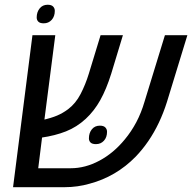

<svg xmlns="http://www.w3.org/2000/svg" viewBox="-20 -777 798 797"><path d="M34.2 0 114.7 -630.9H209.5L159.2 -240.2L127.9 -293.5Q135.7 -285.2 142.3 -281.7Q148.9 -278.3 154.3 -278.3Q193.4 -287.1 217.3 -297.4Q241.2 -307.6 262.7 -323.7Q294.4 -347.7 314.7 -387Q335 -426.3 348.6 -470.7L397.5 -630.9H490.2L441.9 -471.7Q421.4 -406.2 396.2 -361.3Q371.1 -316.4 335.9 -283.7Q298.8 -249.5 253.9 -231.7Q209 -213.9 151.4 -205.6Q145 -205.1 139.4 -205.1Q133.8 -205.1 127.9 -204.8Q122.1 -204.6 116.2 -204.6L159.7 -247.1L138.7 -78.6H273.4Q334 -78.6 392.8 -110.1Q451.7 -141.6 498 -198.2Q524.9 -230.5 545.7 -269.5Q566.4 -308.6 580.1 -355.5L664.6 -630.9H757.8L672.9 -353.5Q658.7 -308.6 639.4 -267.8Q620.1 -227.1 595.7 -191.4Q571.3 -155.8 543 -126.5Q502.4 -85 454.3 -56.9Q406.2 -28.8 352.5 -14.6Q327.6 -7.3 301.5 -3.7Q275.4 0 249 0ZM378.4 -178.7Q362.8 -178.7 356 -185.3Q349.1 -191.9 349.1 -202.6Q349.1 -225.1 361.3 -240.2Q373.5 -255.4 394.5 -255.4Q410.2 -255.4 417.2 -248Q424.3 -240.7 424.3 -230Q424.3 -207 411.4 -192.9Q398.4 -178.7 378.4 -178.7ZM161.6 -680.2Q146 -680.2 139.2 -687Q132.3 -693.8 132.3 -704.6Q132.3 -726.6 144.5 -741.9Q156.7 -757.3 177.7 -757.3Q193.4 -757.3 200.4 -750Q207.5 -742.7 207.5 -731.9Q207.5 -709 194.6 -694.6Q181.6 -680.2 161.6 -680.2Z"/></svg>

Font: Open Sans Medium
Style: Italic
Weight: 500
Italic angle: -12°
Designer: Monotype Design Team
Foundry: Monotype Imaging Inc.
Version: Version 3.000